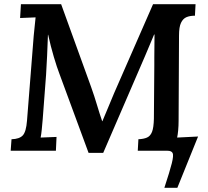

<svg xmlns="http://www.w3.org/2000/svg" viewBox="-20 -720 992 917"><path d="M765 177Q791 98 800.5 60Q810 22 804.5 11Q799 0 780 0H638L641 -55Q666 -56 682 -63Q698 -70 706 -90Q714 -110 715 -153L717 -408Q717 -421 717 -446Q717 -471 717.5 -500.5Q718 -530 718 -555H716L673 -453L473 10H403L264 -367Q252 -398 237 -448.5Q222 -499 210 -554H209Q207 -502 205 -454Q203 -406 200 -362L184 -151Q182 -126 179.5 -101.5Q177 -77 174 -63L250 -66L247 0H31L35 -55Q73 -56 89 -73.5Q105 -91 109 -144L141 -549Q144 -574 146 -598Q148 -622 150 -637L76 -634L80 -700H272L415 -305Q431 -260 443 -219.5Q455 -179 468 -141H469Q483 -173 497.5 -209Q512 -245 525 -275L711 -700H914L911 -645Q887 -645 870.5 -638Q854 -631 844.5 -611Q835 -591 835 -551L833 -144Q833 -120 831 -98Q829 -76 826 -63L926 -68L827 177Z"/></svg>

Font: Lora SemiBold
Style: Italic
Weight: 600
Italic angle: -3°
Designer: Olga Karpushina, Alexei Vanyashin (Cyrillic)
Foundry: Cyreal
Version: Version 3.011; ttfautohint (v1.8.4.7-5d5b)